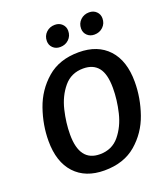

<svg xmlns="http://www.w3.org/2000/svg" viewBox="-163 -1025 1009 1154"><g transform="rotate(-20 341.5 -447.5)"><path d="M658 -424Q658 -321 623 -220.5Q588 -120 509 -52.5Q430 15 306 15Q185 15 117 -58.5Q49 -132 49 -266Q49 -368 84 -468.5Q119 -569 198 -637.5Q277 -706 401 -706Q522 -706 590 -632.5Q658 -559 658 -424ZM184 -258Q184 -86 313 -86Q391 -86 437.5 -142.5Q484 -199 503 -278.5Q522 -358 522 -434Q522 -523 489.5 -564Q457 -605 393 -605Q316 -605 269 -548.5Q222 -492 203 -412.5Q184 -333 184 -258ZM245 -834Q245 -867 267.5 -888.5Q290 -910 323 -910Q351 -910 369 -892.5Q387 -875 387 -849Q387 -816 364.5 -794.5Q342 -773 309 -773Q281 -773 263 -790.5Q245 -808 245 -834ZM464 -834Q464 -867 486.5 -888.5Q509 -910 542 -910Q570 -910 588 -892.5Q606 -875 606 -849Q606 -816 583.5 -794.5Q561 -773 528 -773Q500 -773 482 -790.5Q464 -808 464 -834Z"/></g></svg>

Font: FiraGO Medium
Style: Italic
Weight: 500
Italic angle: -8°
Designer: bBox Type GmbH
Foundry: bBox Type GmbH
Version: Version 1.001